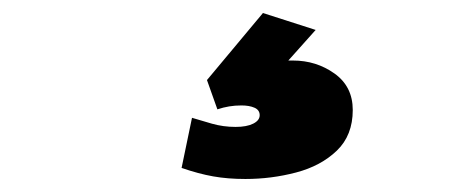

<svg xmlns="http://www.w3.org/2000/svg" viewBox="-20 -53 690 295"><path d="M357 222Q330 222 307.5 218Q285 214 259 205L275 128Q288 132 305.5 137Q323 142 342 142Q359 142 369 137Q379 132 379 124Q379 116 371 112.5Q363 109 351 109Q341 109 332 110.5Q323 112 314 115L298 70L384 -33L465 -7L423 40Q425 40 427 40Q429 40 430 40Q466 40 494 60Q522 80 522 116Q522 155 497.5 178.5Q473 202 435 212Q397 222 357 222Z"/></svg>

Font: Azeret Mono Thin Black
Style: Italic
Weight: 900
Italic angle: -12°
Version: Version 1.002